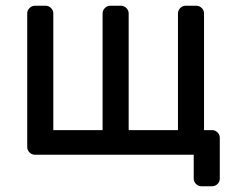

<svg xmlns="http://www.w3.org/2000/svg" viewBox="-20 -540 830 670"><path d="M166 -493V-86H338V-493Q338 -504 346 -512Q354 -520 365 -520H402Q413 -520 421 -512Q429 -504 429 -493V-86H601V-493Q601 -504 609 -512Q617 -520 628 -520H665Q676 -520 684 -512Q692 -504 692 -493V-86H720Q731 -86 739 -78Q747 -70 747 -59V83Q747 94 739 102Q731 110 720 110H683Q672 110 664 102Q656 94 656 83V0H102Q91 0 83 -8Q75 -16 75 -27V-493Q75 -504 83 -512Q91 -520 102 -520H139Q150 -520 158 -512Q166 -504 166 -493Z"/></svg>

Font: Hezaedrus
Style: Regular
Weight: 400
Designer: Hubert & Fischer
Foundry: Hubert & Fischer
Version: Version 1.10;September 3, 2019;FontCreator 11.5.0.2425 64-bi